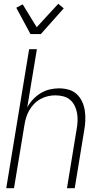

<svg xmlns="http://www.w3.org/2000/svg" viewBox="-20 -995 540 1015"><path d="M141 -815 66 -954 100 -972 174 -851 288 -975 317 -951 196 -815ZM13 0 134 -735H175L124 -427Q136 -450 154.5 -469.5Q173 -489 195 -502.5Q217 -516 242 -522Q267 -528 292 -528Q318 -528 343 -521Q368 -514 386 -497Q404 -480 414.5 -457Q425 -434 428.5 -409Q432 -384 431 -357.5Q430 -331 425 -305L375 0H334L385 -311Q389 -332 390 -354Q391 -376 387.5 -396.5Q384 -417 375 -435.5Q366 -454 351 -467Q336 -480 315.5 -485.5Q295 -491 273 -491Q253 -491 233 -486.5Q213 -482 194 -471.5Q175 -461 160 -445.5Q145 -430 134.5 -411.5Q124 -393 118 -373Q112 -353 109 -333L54 0Z"/></svg>

Font: Iosevka SS18 Extralight
Style: Italic
Weight: 200
Italic angle: -9°
Monospace: yes
Designer: Belleve Invis
Foundry: Belleve Invis
Version: Version 25.1.1; ttfautohint (v1.8.4)